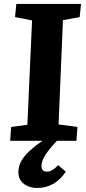

<svg xmlns="http://www.w3.org/2000/svg" viewBox="-20 -720 442 982"><path d="M32 0 37 -70.5 120 -82 144 -615.5 57 -632.5 63.5 -700H394.5L387.5 -632.5L302 -617L279.5 -83.5L376 -70.5L371 0H271.5Q236 36.5 214 69.3Q192 102 192 130Q192 143.5 199.3 150.7Q206.5 158 220.5 158Q234.5 158 249.3 148.7Q264 139.5 277.5 124.5L316.5 158Q290 198.5 253 220Q216 241.5 169 241.5Q145 241.5 123.3 232.5Q101.5 223.5 87.8 205.8Q74 188 74 162Q74 130.5 89 103.5Q104 76.5 131.8 51.3Q159.5 26 197 0Z"/></svg>

Font: Literata
Style: Italic
Weight: 400
Italic angle: -2°
Designer: Latin by Veronika Burian and Jose Scaglione. Greek by Irene Vlachou. Cyrillic by Vera Evstafieva
Foundry: TypeTogether
Version: Version 3.103;gftools[0.9.29]